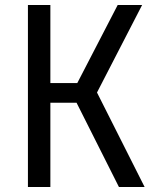

<svg xmlns="http://www.w3.org/2000/svg" viewBox="-20 -750 640 770"><path d="M92 0V-730H182V-417H290L452 -730H550L369 -379L560 0H457L287 -338H182V0Z"/></svg>

Font: JetBrains Mono Zero
Style: Regular-Zero
Weight: 400
Designer: Philipp Nurullin, Konstantin Bulenkov
Foundry: JetBrains
Version: Version 2.211